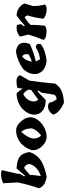

<svg xmlns="http://www.w3.org/2000/svg" viewBox="1167 -2059 1216 3590"><g transform="rotate(-90 1775.0 -264.0)"><path d="M271 -417 285 -404Q381 -519 419 -562Q578 -555 644.5 -499.5Q711 -444 727 -320Q709 -257 672 -207Q635 -157 593.5 -125Q552 -93 492 -67Q399 -26 271 1Q92 -22 49 -144Q111 -312 159 -538L144 -813Q288 -876 389 -837L325 -564L319 -498ZM278 -109Q370 -139 431 -197.5Q492 -256 504 -329Q497 -368 480 -388Q463 -408 430 -422Q384 -390 301 -313Q298 -231 278 -109Z M762 -250Q762 -293 788.5 -346.5Q815 -400 860.5 -451Q906 -502 978.5 -536.5Q1051 -571 1134.5 -571Q1218 -571 1297 -482.5Q1376 -394 1378 -310Q1378 -237 1326.5 -165Q1275 -93 1189.5 -46.5Q1104 0 1013 0Q922 0 842 -79.5Q762 -159 762 -250ZM1107 -475Q1055 -426 1018 -359Q981 -292 980 -233Q979 -202 995 -164.5Q1011 -127 1035 -103Q1139 -178 1170 -277Q1167 -345 1153.5 -388Q1140 -431 1107 -475Z M1876 -154 1860 -170Q1727 -45 1697 -15Q1559 -21 1491.5 -82.5Q1424 -144 1426 -235Q1428 -290 1456.5 -347Q1485 -404 1534.5 -451.5Q1584 -499 1660 -530Q1736 -561 1824 -562Q1869 -523 1914 -445Q1914 -517 1933 -549Q2038 -571 2090 -560Q2142 -549 2165 -499L2063 -323Q2031 -122 2007 159Q1952 244 1867 280.5Q1782 317 1648 324Q1554 280 1500.5 234Q1447 188 1426 122Q1469 54 1530.5 33.5Q1592 13 1649 46Q1658 89 1670.5 117.5Q1683 146 1712 186Q1739 187 1763.5 175.5Q1788 164 1798 146Q1815 70 1833 -87ZM1894 -344 1893 -343Q1858 -412 1810 -437Q1746 -404 1710.5 -354Q1675 -304 1673.5 -244Q1672 -184 1709 -158Q1771 -200 1887 -288Z M2682 -201Q2720 -203 2738.5 -182Q2757 -161 2747 -113Q2701 -68 2607 -37.5Q2513 -7 2427 0Q2303 -18 2242 -82Q2181 -146 2185 -232Q2191 -347 2280 -441Q2448 -553 2602 -573Q2679 -567 2723 -530Q2804 -461 2747 -315Q2687 -284 2592.5 -251Q2498 -218 2425 -204Q2432 -165 2464 -123Q2581 -137 2682 -201ZM2520 -458 2499 -448Q2425 -370 2420 -276Q2493 -302 2552 -334Q2574 -413 2520 -458Z M3505 -414 3457 -256Q3457 -133 3486 -31Q3454 7 3367 -1Q3280 -9 3221 -58Q3225 -125 3244.5 -214.5Q3264 -304 3282 -359Q3271 -395 3245 -411Q3187 -378 3106 -305Q3107 -203 3089 -31Q3037 7 2942 -4Q2847 -15 2823 -57Q2883 -200 2923 -341L2885 -499Q2978 -577 3102 -557Q3117 -512 3117 -473L3080 -428L3092 -408Q3180 -494 3281 -562Q3370 -557 3427 -513Q3484 -469 3505 -414Z"/></g></svg>

Font: Tillana ExtraBold
Style: Regular
Weight: 800
Designer: Lipi Raval (Devanagari, Latin), Jonny Pinhorn (Latin)
Foundry: Indian Type Foundry
Version: Version 2.003;PS 1.0;hotconv 1.0.79;makeotf.lib2.5.61930; tt